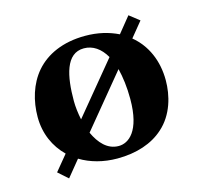

<svg xmlns="http://www.w3.org/2000/svg" viewBox="-81 -564 728 687"><g transform="rotate(-15 283.5 -220.5)"><path d="M450 -475 403 -417C368 -434 328 -444 281 -444C198 -444 136 -415 97 -370C59 -326 42 -266 42 -207C42 -145 66 -93 105 -55L58 2L94 34L143 -26C181 -3 228 10 280 10C351 10 410 -10 451 -47C502 -92 519 -160 519 -216C519 -288 492 -350 442 -391L487 -446ZM366 -298C374 -266 379 -228 379 -184C379 -64 332 -32 296 -32C254 -32 226 -64 207 -105ZM265 -402C298 -402 326 -383 346 -348L190 -159C185 -183 182 -208 182 -229C182 -321 198 -402 265 -402Z"/></g></svg>

Font: Libertinus Serif
Style: Bold
Weight: 700
Designer: Philipp H. Poll, Khaled Hosny
Foundry: Caleb Maclennan
Version: Version 7.050;RELEASE